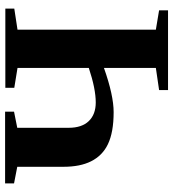

<svg xmlns="http://www.w3.org/2000/svg" viewBox="18 -714 696 773"><g transform="rotate(-90 366.5 -327.0)"><path d="M82 -606 15 -619V-655H304V-619L239 -606V-399Q239 -346 266 -318Q293 -290 341 -290Q396 -290 480 -318V-605L400 -618V-654H719V-618L634 -605V-48L712 -35V1H391V-35L480 -48V-257Q370 -218 302 -218Q221 -218 173 -241Q127 -263 104 -309Q82 -353 82 -420Z"/></g></svg>

Font: Libra Serif Modern
Style: Bold
Weight: 700
Designer: Stefan Peev, Context Ltd
Foundry: Ascender Corporation
Version: Version 1.000